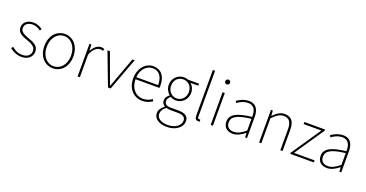

<svg xmlns="http://www.w3.org/2000/svg" viewBox="-40 -1725 5557 2912"><g transform="rotate(20 2738.5 -268.5)"><path d="M229 13C340 13 401 -55 401 -133C401 -236 310 -262 226 -294C163 -318 99 -342 99 -405C99 -457 138 -507 225 -507C280 -507 318 -485 353 -459L374 -486C336 -518 280 -540 228 -540C119 -540 62 -476 62 -403C62 -312 152 -282 232 -253C294 -231 364 -200 364 -131C364 -71 319 -20 231 -20C153 -20 104 -50 60 -88L37 -59C84 -20 150 13 229 13Z M734 13C860 13 968 -88 968 -262C968 -439 860 -540 734 -540C608 -540 500 -439 500 -262C500 -88 608 13 734 13ZM734 -20C622 -20 538 -118 538 -262C538 -407 622 -507 734 -507C846 -507 931 -407 931 -262C931 -118 846 -20 734 -20Z M1132 0H1168V-364C1209 -468 1267 -505 1314 -505C1335 -505 1344 -503 1361 -496L1370 -529C1352 -538 1337 -540 1319 -540C1256 -540 1205 -492 1170 -428H1168L1162 -527H1132Z M1622 0H1665L1862 -527H1825L1700 -187C1683 -136 1663 -83 1645 -37H1641C1623 -83 1604 -136 1586 -187L1462 -527H1422Z M2175 13C2253 13 2298 -13 2338 -37L2322 -68C2282 -39 2237 -20 2177 -20C2053 -20 1972 -122 1972 -261H2358C2360 -274 2360 -286 2360 -297C2360 -453 2283 -540 2161 -540C2044 -540 1934 -434 1934 -262C1934 -90 2042 13 2175 13ZM1972 -294C1983 -427 2067 -507 2161 -507C2260 -507 2325 -437 2325 -294Z M2666 257C2814 257 2909 169 2909 80C2909 -1 2856 -38 2740 -38H2623C2542 -38 2520 -71 2520 -111C2520 -147 2542 -172 2566 -191C2590 -176 2625 -167 2655 -167C2757 -167 2836 -249 2836 -354C2836 -414 2811 -463 2774 -494H2900V-527H2724C2709 -533 2685 -540 2655 -540C2554 -540 2474 -461 2474 -354C2474 -290 2508 -238 2541 -209V-205C2518 -189 2483 -156 2483 -108C2483 -68 2503 -40 2530 -24V-20C2481 15 2450 64 2450 110C2450 198 2532 257 2666 257ZM2655 -200C2579 -200 2512 -263 2512 -354C2512 -449 2577 -507 2655 -507C2734 -507 2799 -448 2799 -354C2799 -263 2732 -200 2655 -200ZM2668 225C2553 225 2488 177 2488 107C2488 68 2509 24 2561 -11C2590 -4 2618 -2 2625 -2H2745C2828 -2 2872 22 2872 84C2872 153 2794 225 2668 225Z M3080 13C3095 13 3101 11 3110 9L3103 -22C3092 -20 3088 -20 3084 -20C3070 -20 3062 -31 3062 -53V-794H3026V-59C3026 -8 3046 13 3080 13Z M3280 0H3316V-527H3280ZM3299 -660C3319 -660 3338 -675 3338 -698C3338 -723 3319 -737 3299 -737C3278 -737 3261 -723 3261 -698C3261 -675 3278 -660 3299 -660Z M3638 13C3708 13 3774 -26 3828 -70H3831L3836 0H3866V-341C3866 -448 3828 -540 3704 -540C3618 -540 3545 -496 3512 -472L3530 -443C3564 -470 3627 -507 3702 -507C3811 -507 3833 -414 3830 -329C3593 -302 3486 -247 3486 -130C3486 -30 3556 13 3638 13ZM3641 -20C3577 -20 3523 -50 3523 -131C3523 -220 3601 -273 3830 -298V-109C3761 -50 3704 -20 3641 -20Z M4061 0H4097V-403C4164 -472 4212 -507 4277 -507C4367 -507 4404 -450 4404 -334V0H4440V-339C4440 -475 4389 -540 4281 -540C4208 -540 4153 -498 4099 -443H4097L4091 -527H4061Z M4565 0H4945V-33H4612L4934 -507V-527H4600V-494H4887L4565 -19Z M5159 13C5229 13 5295 -26 5349 -70H5352L5357 0H5387V-341C5387 -448 5349 -540 5225 -540C5139 -540 5066 -496 5033 -472L5051 -443C5085 -470 5148 -507 5223 -507C5332 -507 5354 -414 5351 -329C5114 -302 5007 -247 5007 -130C5007 -30 5077 13 5159 13ZM5162 -20C5098 -20 5044 -50 5044 -131C5044 -220 5122 -273 5351 -298V-109C5282 -50 5225 -20 5162 -20Z"/></g></svg>

Font: Genne Gothic ExtraLight
Style: Regular
Weight: 250
Designer: Ryoko NISHIZUKA (kana & ideographs); Paul D. Hunt (Latin, Greek & Cyrillic); Wenlong ZHANG (bopomofo); Sandoll Communica
Foundry: Adobe Systems Incorporated
Version: Version 1.004;PS 1.004;hotconv 16.6.51;makeotf.lib2.5.65220